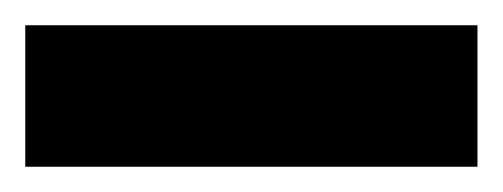

<svg xmlns="http://www.w3.org/2000/svg" viewBox="-20 -708 398 152"><path d="M0 -576V-688H358V-576Z"/></svg>

Font: Saira Thin Black
Style: Regular
Weight: 900
Version: Version 1.101